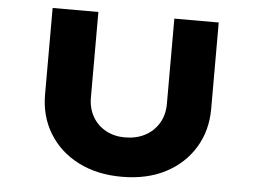

<svg xmlns="http://www.w3.org/2000/svg" viewBox="-50 -765 1121 836"><g transform="rotate(5 510.0 -347.0)"><path d="M510 6Q402 6 320 -36Q238 -78 192.5 -152.5Q147 -227 147 -322V-700H347V-327Q347 -279 368 -242.5Q389 -206 426 -186Q463 -166 509 -166Q559 -166 597 -186Q635 -206 657 -242.5Q679 -279 679 -327V-700H873V-322Q873 -227 827.5 -152.5Q782 -78 701 -36Q620 6 510 6Z"/></g></svg>

Font: Lexend Tera ExtraBold
Style: Regular
Weight: 800
Designer: Bonnie Shaver-Troup, Thomas Jockin
Foundry: Lexend
Version: Version 1.007